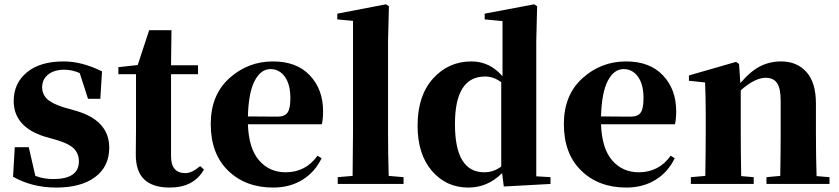

<svg xmlns="http://www.w3.org/2000/svg" viewBox="-20 -846 3860 883"><path d="M272.5 -352.5 331.1 -335.9Q482.4 -291 482.4 -167Q482.4 -80.1 417.5 -31.7Q352.5 16.6 238.3 16.6Q127.9 16.6 40 -33.2L47.9 -168.9H112.3L142.6 -37.1Q180.7 -22.5 224.6 -22.5Q342.8 -22.5 342.8 -103.5Q342.8 -137.7 321.8 -160.6Q300.8 -183.6 244.1 -201.2L185.5 -217.8Q43 -262.7 43 -381.8Q43 -462.9 103.5 -513.2Q164.1 -563.5 272.5 -563.5Q357.4 -563.5 449.2 -517.6L441.4 -391.6H384.8L346.7 -509.8Q312.5 -525.4 275.4 -525.4Q229.5 -525.4 201.7 -503.4Q173.8 -481.4 173.8 -444.3Q173.8 -414.1 195.3 -392.1Q216.8 -370.1 272.5 -352.5Z M900.4 -82 918 -66.4Q871.1 16.6 760.7 16.6Q682.6 16.6 643.1 -21Q603.5 -58.6 604.5 -139.6Q604.5 -158.2 605 -192.9Q605.5 -227.5 605.5 -249V-504.9H524.4V-537.1L613.3 -546.9L666 -707H768.6L766.6 -545.9H890.6V-504.9H766.6V-127Q766.6 -49.8 833 -49.8Q862.3 -49.8 900.4 -82Z M1120.1 -310.5 1255.9 -309.6Q1290 -309.6 1302.7 -328.6Q1315.4 -347.7 1315.4 -394.5Q1315.4 -458 1290 -493.2Q1264.6 -528.3 1223.6 -528.3Q1179.7 -528.3 1151.4 -474.6Q1123 -420.9 1120.1 -310.5ZM1440.4 -129.9 1459 -118.2Q1427.7 -53.7 1370.1 -18.6Q1312.5 16.6 1236.3 16.6Q1109.4 16.6 1029.3 -61Q949.2 -138.7 949.2 -275.4Q949.2 -409.2 1034.7 -486.3Q1120.1 -563.5 1235.4 -563.5Q1344.7 -563.5 1405.3 -499Q1465.8 -434.6 1465.8 -335Q1465.8 -296.9 1460 -274.4H1120.1Q1124 -163.1 1171.4 -108.4Q1218.8 -53.7 1293.9 -53.7Q1385.7 -53.7 1440.4 -129.9Z M1767.6 -37.1 1835.9 -31.2V0H1533.2V-31.2L1601.6 -37.1Q1603.5 -168 1603.5 -238.3V-750L1531.2 -756.8V-783.2L1754.9 -826.2L1768.6 -817.4L1764.6 -656.2V-238.3Q1764.6 -134.8 1767.6 -37.1Z M2285.2 -80.1V-467.8Q2250 -494.1 2210.9 -494.1Q2072.3 -494.1 2072.3 -275.4Q2072.3 -53.7 2207 -53.7Q2250 -53.7 2285.2 -80.1ZM2446.3 -35.2 2511.7 -31.2V0L2296.9 11.7L2289.1 -49.8Q2222.7 16.6 2133.8 16.6Q2032.2 16.6 1966.3 -60.1Q1900.4 -136.7 1900.4 -268.6Q1900.4 -405.3 1971.2 -484.4Q2042 -563.5 2148.4 -563.5Q2232.4 -563.5 2291 -495.1V-749L2209 -756.8V-783.2L2436.5 -826.2L2450.2 -817.4L2446.3 -657.2Z M2744.1 -310.5 2879.9 -309.6Q2914.1 -309.6 2926.8 -328.6Q2939.5 -347.7 2939.5 -394.5Q2939.5 -458 2914.1 -493.2Q2888.7 -528.3 2847.7 -528.3Q2803.7 -528.3 2775.4 -474.6Q2747.1 -420.9 2744.1 -310.5ZM3064.5 -129.9 3083 -118.2Q3051.8 -53.7 2994.1 -18.6Q2936.5 16.6 2860.4 16.6Q2733.4 16.6 2653.3 -61Q2573.2 -138.7 2573.2 -275.4Q2573.2 -409.2 2658.7 -486.3Q2744.1 -563.5 2859.4 -563.5Q2968.8 -563.5 3029.3 -499Q3089.8 -434.6 3089.8 -335Q3089.8 -296.9 3084 -274.4H2744.1Q2748 -163.1 2795.4 -108.4Q2842.8 -53.7 2918 -53.7Q3009.8 -53.7 3064.5 -129.9Z M3735.4 -36.1 3794.9 -31.2V0H3504.9V-31.2L3568.4 -37.1Q3570.3 -152.3 3570.3 -238.3V-381.8Q3570.3 -439.5 3553.7 -463.9Q3537.1 -488.3 3501 -488.3Q3452.1 -488.3 3386.7 -430.7V-238.3Q3386.7 -153.3 3388.7 -36.1L3446.3 -31.2V0H3157.2V-31.2L3223.6 -37.1Q3225.6 -154.3 3225.6 -238.3V-321.3Q3225.6 -394.5 3222.7 -466.8L3148.4 -474.6V-499L3365.2 -561.5L3378.9 -551.8L3384.8 -463.9Q3432.6 -519.5 3476.6 -541.5Q3520.5 -563.5 3572.3 -563.5Q3645.5 -563.5 3689 -514.6Q3732.4 -465.8 3732.4 -370.1V-238.3Q3732.4 -123 3735.4 -36.1Z"/></svg>

Font: Bpmf Zihi Serif Heavy
Style: Heavy
Weight: 900
Foundry: But Ko
Version: Version 1.320